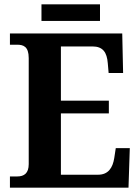

<svg xmlns="http://www.w3.org/2000/svg" viewBox="-20 -869 650 889"><path d="M172 -772H443V-849H172ZM26 0H575L581 -183H516L509 -137C502 -93 482 -60 434 -60H262V-344H484V-403H262V-654H408C457 -654 475 -626 479 -577L483 -531H550L546 -714H26V-662H59C88 -662 113 -654 113 -600V-109C113 -67 92 -52 60 -52H26Z"/></svg>

Font: Noto Serif Georgian SemiCondensed Bold
Style: Regular
Weight: 700
Width: 4
Designer: Monotype Design Team, Akaki Razmadze
Foundry: Google LLC
Version: Version 2.003